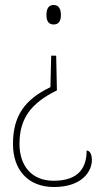

<svg xmlns="http://www.w3.org/2000/svg" viewBox="-20 -561 432 769"><path d="M195 -541C179 -541 166 -532 166 -501C166 -471 179 -463 195 -463C210 -463 224 -471 224 -501C224 -532 210 -541 195 -541ZM205 -338H185L182 -212C78 -162 32 -96 32 16C32 120 93 188 196 188C311 188 348 123 348 81C348 55 339 42 327 42C327 105 300 163 195 163C105 163 58 101 58 15C58 -86 104 -148 208 -199Z"/></svg>

Font: Noto Serif Tamil SemiCondensed Thin
Style: Regular
Weight: 100
Width: 4
Designer: Indian Type Foundry, Tom Grace, and the Monotype Design Team
Foundry: Monotype Imaging Inc.
Version: Version 2.004